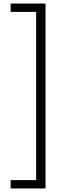

<svg xmlns="http://www.w3.org/2000/svg" viewBox="-20 -886 357 1084"><path d="M40 178V131H184V-819H40V-866H237V178Z"/></svg>

Font: Noto Sans Malayalam UI ExtraCondensed Light
Style: Regular
Weight: 300
Width: 2
Designer: Jelle Bosma - Monotype Design Team
Foundry: Monotype Imaging Inc.
Version: Version 2.104; ttfautohint (v1.8.4.7-5d5b)